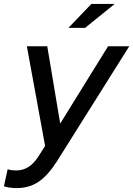

<svg xmlns="http://www.w3.org/2000/svg" viewBox="-80 -745 679 979"><path d="M5 214Q-30 214 -60 205L-41 118Q-24 124 4 124Q70 124 115 54L150 -1L57 -509H161L227 -115L471 -509H579L210 78Q164 150 116.5 182Q69 214 5 214ZM269 -603 386 -725H505L354 -603Z"/></svg>

Font: Red Hat Display Medium
Style: Italic
Weight: 500
Italic angle: -12°
Designer: Pentagram, MCKL
Foundry: Pentagram, MCKL
Version: Version 1.023; ttfautohint (v1.8.3)